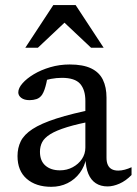

<svg xmlns="http://www.w3.org/2000/svg" viewBox="-20 -710 527 740"><path d="M351 -291 348.5 -245.5Q280.5 -233 238.5 -220Q196.5 -207 173.8 -192.8Q151 -178.5 142.5 -162Q134 -145.5 134 -125Q134 -90 155 -71.8Q176 -53.5 211 -53.5Q238 -53.5 260.2 -65.5Q282.5 -77.5 295.8 -97.2Q309 -117 309 -141V-321Q309 -364 288.8 -387Q268.5 -410 218.5 -410Q198 -410 176.5 -406Q155 -402 135 -394L165 -421.5Q162 -405 158.8 -390.5Q155.5 -376 151.5 -364.5Q147.5 -353 142 -344.5Q133.5 -332.5 121 -328.2Q108.5 -324 94 -324Q73.5 -324 62 -332.8Q50.5 -341.5 50.5 -354Q50.5 -370.5 66.8 -389Q83 -407.5 110.5 -424Q138 -440.5 173.8 -451Q209.5 -461.5 248.5 -461.5Q300 -461.5 331.2 -446.5Q362.5 -431.5 376.5 -402.8Q390.5 -374 390.5 -333.5V-102Q390.5 -85 395.8 -74Q401 -63 411 -57.8Q421 -52.5 436 -52.5Q447.5 -52.5 460.8 -56Q474 -59.5 487 -65.5V-35.5Q465 -13 440.5 -2.2Q416 8.5 394.5 8.5Q368 8.5 349.2 -3.8Q330.5 -16 320.5 -40Q310.5 -64 309.5 -99L313 -102.5Q306.5 -69 287.5 -43.5Q268.5 -18 240.2 -4Q212 10 177.5 10Q118.5 10 83 -20.8Q47.5 -51.5 47.5 -108.5Q47.5 -140 60 -165.5Q72.5 -191 105.2 -212.5Q138 -234 197.5 -253.2Q257 -272.5 351 -291ZM77.5 -526 185.5 -690.5H271.5L379.5 -526H331L219.5 -631H237.5L126 -526Z"/></svg>

Font: Newsreader
Style: Regular
Weight: 400
Designer: Hugues Gentile
Foundry: Production Type
Version: Version 1.003